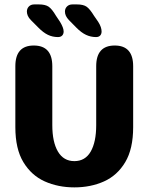

<svg xmlns="http://www.w3.org/2000/svg" viewBox="-20 -821 659 852"><path d="M310 10.5Q237.9 10.5 178.6 -16Q119.3 -42.6 83.7 -101.5Q48.1 -160.3 48.1 -256.8V-527.2Q48.1 -619 129.9 -619Q212.1 -619 212.1 -527.2V-265.8Q212.1 -190.8 237.1 -148.4Q262.2 -106 310 -106Q358 -106 382.5 -148.4Q406.9 -190.8 406.9 -265.8V-527.2Q406.9 -619 489.1 -619Q570.9 -619 570.9 -527.2V-256.8Q570.9 -160.3 535.8 -101.5Q500.7 -42.6 441.6 -16Q382.6 10.5 310 10.5ZM237.4 -656.5Q213.4 -656.5 192.7 -666.4Q172 -676.3 149.3 -699.4L117.1 -731.8Q107.5 -741.5 103.4 -751.1Q99.3 -760.8 99.3 -769.6Q99.3 -783.2 108.2 -792.3Q117.1 -801.4 132.2 -801.4H152.8Q181.2 -801.4 196 -791.2Q210.8 -781 228.5 -750.8L246.2 -724.4Q262.4 -697.5 262.4 -681.5Q262.4 -670 255.8 -663.2Q249.1 -656.5 237.4 -656.5ZM406.2 -656.5Q382.8 -656.5 361.6 -666.4Q340.5 -676.3 317.8 -699.4L286 -731.8Q268.2 -750.1 268.2 -769.6Q268.2 -783.2 277.3 -792.3Q286.4 -801.4 301.5 -801.4H321.6Q350.2 -801.4 364.7 -791Q379.2 -780.6 397.3 -750.8L415.6 -724.4Q423.8 -711.6 427.3 -700.8Q430.8 -690.1 430.8 -681.5Q430.8 -670 424.4 -663.2Q417.9 -656.5 406.2 -656.5Z"/></svg>

Font: Sono ExtraLight
Style: Regular
Weight: 200
Designer: Tyler Finck
Foundry: Tyler Finck
Version: Version 2.112